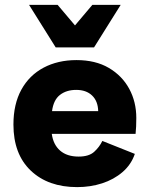

<svg xmlns="http://www.w3.org/2000/svg" viewBox="-20 -756 614 786"><path d="M296 10Q177 10 106 -57.5Q35 -125 35 -246Q35 -330 67.5 -389Q100 -448 158.5 -479Q217 -510 293 -510Q371 -510 425.5 -478Q480 -446 509 -392.5Q538 -339 538 -273Q538 -235 535 -208H192Q198 -164 226 -139.5Q254 -115 302 -115Q344 -115 365.5 -134.5Q387 -154 399 -179L532 -126Q517 -82 481.5 -51.5Q446 -21 398 -5.5Q350 10 296 10ZM193 -301H382Q381 -342 357 -365Q333 -388 292 -388Q252 -388 225.5 -367.5Q199 -347 193 -301ZM474 -736 365 -562H208L99 -736H216L287 -652L358 -736Z"/></svg>

Font: Prodigy Sans
Style: Bold
Weight: 700
Designer: Wei Huang
Foundry: Wei Huang
Version: Version 1.003; ttfautohint (v1.8.3)